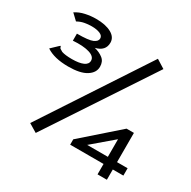

<svg xmlns="http://www.w3.org/2000/svg" viewBox="-167 -852 1083 1086"><g transform="rotate(30 375.0 -309.0)"><path d="M156 -375Q64 -375 12 -410L52 -448L60 -455L64 -451Q64 -444 68.5 -440.5Q73 -437 86 -430Q109 -422 153 -422Q200 -422 226 -433.5Q252 -445 252 -468Q252 -496 211.5 -508Q171 -520 106 -515V-561Q183 -561 208.5 -572.5Q234 -584 234 -603Q234 -621 212.5 -630Q191 -639 159 -639Q134 -639 111 -634.5Q88 -630 67 -618L28 -655Q55 -673 90 -680.5Q125 -688 159 -688Q221 -688 258.5 -667.5Q296 -647 296 -611Q296 -557 234 -542Q267 -534 290 -516Q313 -498 313 -464Q313 -425 273.5 -400Q234 -375 156 -375ZM185 42 130 9 574 -667 630 -632ZM605 2H387V-33L618 -236H666V-45H735V3H666V70H605ZM606 -45V-160L471 -45Z"/></g></svg>

Font: Inconsolata ExtraExpanded Medium
Style: Regular
Weight: 500
Width: 8
Monospace: yes
Designer: Raph Levien, Cyreal, Brenton Simpson
Foundry: Raph Levien, Cyreal, Google
Version: Version 3.001; ttfautohint (v1.8.2.53-6de2)